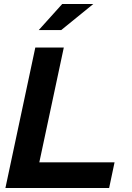

<svg xmlns="http://www.w3.org/2000/svg" viewBox="-20 -937 656 957"><path d="M7 0 156 -700H298L176 -128H551L524 0ZM173 -787 290 -917H445L285 -787Z"/></svg>

Font: Red Hat Display ExtraBold
Style: Italic
Weight: 800
Italic angle: -12°
Designer: Pentagram, MCKL
Foundry: Pentagram, MCKL
Version: Version 1.023